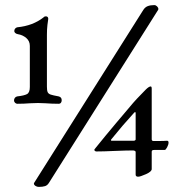

<svg xmlns="http://www.w3.org/2000/svg" viewBox="-20 -685 693 753"><path d="M35 -291Q35 -297 38.5 -301.5Q42 -306 48 -307Q75 -310 86 -316Q97 -322 97 -344V-505Q97 -524 83 -536Q69 -548 50 -551Q44 -552 40 -555.5Q36 -559 36 -563Q36 -569 39.5 -573Q43 -577 48 -578Q109 -584 151 -617Q152 -619 155 -620Q158 -621 160 -621Q165 -621 167.5 -617.5Q170 -614 169 -609Q168 -604 166 -587Q164 -570 164 -548V-345Q164 -330 167 -323.5Q170 -317 179 -314Q188 -311 210 -307Q222 -304 222 -292Q222 -286 219 -282Q216 -278 211 -278Q184 -278 158 -280L129 -281L98 -280Q74 -278 48 -278Q43 -278 39 -282Q35 -286 35 -291ZM585 -665Q591 -665 596 -660Q601 -655 601 -650Q601 -647 600 -646L172 32Q166 42 156.5 45Q147 48 132 48Q125 48 119 44Q113 40 113 35Q113 33 114 32L542 -646Q549 -657 559.5 -661Q570 -665 585 -665ZM512 0V-89Q512 -92 508.5 -93.5Q505 -95 503 -95Q478 -95 428 -93Q386 -91 358 -91Q355 -91 352.5 -93Q350 -95 350 -97Q350 -98 350.5 -99Q351 -100 351 -100Q369 -123 395 -154Q421 -185 435 -202L490 -267Q512 -294 551 -333Q564 -346 571 -346Q575 -346 575 -337V-139Q575 -132 582 -132H602Q622 -132 635 -133Q641 -133 641 -126Q641 -118 635.5 -107.5Q630 -97 626 -97H587Q580 -97 577.5 -95.5Q575 -94 575 -90V-22Q575 -12 552.5 -2Q530 8 522 8Q512 8 512 0ZM505 -133Q507 -133 509.5 -134.5Q512 -136 512 -138V-243Q512 -245 510 -245Q508 -245 507 -244Q462 -195 416 -138Q415 -136 415.5 -134.5Q416 -133 417 -133Z"/></svg>

Font: EB Garamond Medium
Style: Regular
Weight: 500
Designer: Georg Duffner and Octavio Pardo
Foundry: Georg Duffner
Version: Version 1.000